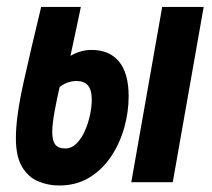

<svg xmlns="http://www.w3.org/2000/svg" viewBox="-20 -538 626 567"><path d="M154.3 9.8Q121.6 9.8 92.3 -2.7Q63 -15.1 44.9 -45.7Q26.9 -76.2 26.9 -130.4Q26.9 -192.4 49.3 -293.5Q71.8 -394.5 101.6 -517.6H218.8Q210.9 -481.4 203.6 -445.3Q195.8 -409.2 188 -373Q218.8 -390.6 250 -390.6Q303.2 -390.6 331.5 -356.2Q359.9 -321.8 359.9 -253.4Q359.9 -207.5 346.9 -161.1Q334 -114.7 308.1 -75.9Q282.2 -37.1 243.9 -13.7Q205.6 9.8 154.3 9.8ZM367.7 0 459 -517.6H581.5L490.2 0ZM156.2 -281.2Q147.9 -246.1 141.1 -208.3Q134.3 -170.4 134.3 -148.4Q134.3 -122.6 143.3 -111.1Q152.3 -99.6 172.4 -99.6Q191.4 -99.6 206.1 -114.3Q220.7 -128.9 230.7 -151.6Q240.7 -174.3 245.8 -198.7Q251 -223.1 251 -242.7Q251 -272.9 239.5 -285.9Q228 -298.8 206.5 -298.8Q193.8 -298.8 181.6 -294.9Q169.4 -291 156.2 -281.2Z"/></svg>

Font: CaskaydiaCove NFP SemiBold
Style: Italic
Weight: 600
Italic angle: -10°
Designer: Aaron Bell
Foundry: Saja Typeworks
Version: Version 2111.001; VTT 6.35;Nerd Fonts 3.1.1